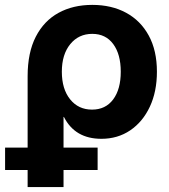

<svg xmlns="http://www.w3.org/2000/svg" viewBox="-60 -546 677 770"><path d="M50.8 204.1V-240.2Q50.8 -335 83.5 -398.7Q116.2 -462.4 174.6 -494.4Q232.9 -526.4 310.1 -526.4Q387.2 -526.4 445.6 -494.9Q503.9 -463.4 536.6 -403.3Q569.3 -343.3 569.3 -258.3Q569.3 -178.7 541 -118.2Q512.7 -57.6 462.4 -23.4Q412.1 10.7 346.7 10.7Q240.7 10.7 196.3 -77.1H194.8V204.1ZM309.1 -106.4Q363.3 -106.4 393.8 -147.2Q424.3 -188 424.3 -258.3Q424.3 -328.6 394 -369.4Q363.8 -410.2 310.1 -410.2Q255.4 -410.2 221.7 -368.9Q188 -327.6 188 -258.3Q188 -189 221.2 -147.7Q254.4 -106.4 309.1 -106.4ZM-39.6 135.7V45.9H331.5V135.7Z"/></svg>

Font: Inter Display
Style: Bold
Weight: 700
Designer: Rasmus Andersson
Foundry: rsms
Version: Version 4.001;git-9221beed3